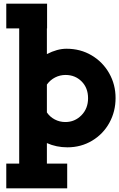

<svg xmlns="http://www.w3.org/2000/svg" viewBox="-20 -790 646 1040"><path d="M606 -259Q606 -186 572.5 -125Q539 -64 479 -28Q419 8 345 8Q285 8 234 -15V96H344V230H14V96H84V-636H14V-770H235V-636H234V-497Q290 -526 340 -526Q416 -526 476.5 -490Q537 -454 571.5 -393Q606 -332 606 -259ZM457 -258Q457 -314 422 -349Q387 -384 335 -384Q305 -384 278.5 -370.5Q252 -357 234 -332V-181Q250 -157 276.5 -143Q303 -129 334 -129Q385 -129 421 -165.5Q457 -202 457 -258Z"/></svg>

Font: Arvo
Style: Bold
Weight: 700
Designer: Anton Koovit (Cyrillic Expansion: Cyreal)
Foundry: Anton Koovit, Yassin Baggar
Version: Version 3.000